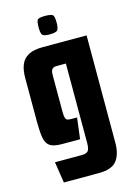

<svg xmlns="http://www.w3.org/2000/svg" viewBox="-120 -673 636 915"><g transform="rotate(-15 198.0 -216.0)"><path d="M78 179 62 75H194Q218 75 226 64.5Q234 54 234 25V-366H189Q177 -366 170.5 -362Q164 -358 161.5 -350Q159 -342 159 -328V-147Q159 -127 162 -118Q165 -109 171.5 -106.5Q178 -104 190 -104H219L206 0H116Q75 0 57 -13Q39 -26 34 -55.5Q29 -85 29 -132V-350Q29 -389 40 -415.5Q51 -442 77 -456Q103 -470 148 -470H364V60Q364 116 339.5 147.5Q315 179 251 179ZM196 -520Q164 -520 158.5 -530.5Q153 -541 153 -565Q153 -593 158.5 -602Q164 -611 196 -611Q230 -611 236 -602Q242 -593 242 -565Q242 -541 235.5 -530.5Q229 -520 196 -520Z"/></g></svg>

Font: Smooch Sans ExtraBold
Style: Regular
Weight: 800
Designer: Robert E. Leuschke
Foundry: Robert E. Leuschke
Version: Version 1.010